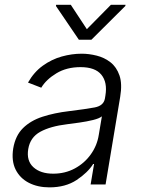

<svg xmlns="http://www.w3.org/2000/svg" viewBox="-20 -780 596 812"><path d="M188.9 12.4Q139.6 12.4 101.9 -6.9Q64.3 -26.3 46 -63Q27.7 -99.8 35.9 -152.3Q45.1 -206.3 77.2 -238.1Q109.4 -269.9 159.4 -286.2Q209.5 -302.6 272.4 -310Q342 -318.5 380.1 -325.6Q418.3 -332.7 423.7 -363.3L425.8 -376.1Q435 -431.8 408.7 -464Q382.5 -496.1 320.7 -496.1Q261.7 -496.1 218.6 -470Q175.4 -443.9 154.5 -409.1L98.4 -430.8Q123.9 -475.5 161.2 -502.3Q198.5 -529.1 241.1 -541Q283.7 -552.9 325.3 -552.9Q356.5 -552.9 389 -544.7Q421.5 -536.6 447.3 -516.5Q473 -496.4 485.3 -460.9Q497.5 -425.4 488.3 -370.4L426.5 0H363.3L377.8 -86.3H373.9Q351.2 -50.1 304.2 -18.8Q257.1 12.4 188.9 12.4ZM204.9 -45.5Q255.3 -45.5 296.3 -67.6Q337.4 -89.8 364 -127.1Q390.6 -164.4 397.7 -209.2L410.9 -288Q400.2 -279.1 373.6 -272.5Q346.9 -266 316.6 -261.7Q286.2 -257.5 263.8 -254.6Q193.2 -246.1 150.4 -222.7Q107.6 -199.2 99.4 -149.5Q91.3 -100.1 121.3 -72.8Q151.3 -45.5 204.9 -45.5ZM279.5 -759.6 347.3 -656.6 448.9 -759.6H511L509.9 -754.6L366.5 -611.9H313.6L216.6 -754.6L217.3 -759.6Z"/></svg>

Font: Inter Light  BETA
Style: Italic
Weight: 300
Italic angle: 9.39999°
Designer: Rasmus Andersson
Foundry: rsms
Version: Version 3.011;git-f93a4a705